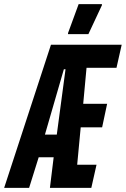

<svg xmlns="http://www.w3.org/2000/svg" viewBox="-60 -903 605 923"><path d="M-40 0 185 -688H525L500 -577H356L340 -404H455L431 -291H328L311 -111H404L379 0H180L198 -147H126L80 0ZM156 -256H213L255 -570H247ZM267 -739V-744L318 -883H430V-878L365 -739Z"/></svg>

Font: Saira UltraCondensed ExtraBold
Style: Italic
Weight: 800
Width: 1
Italic angle: -12°
Designer: Hector Gatti with collaboration of the Omnibus-Type team
Foundry: Omnibus-Type
Version: Version 1.101